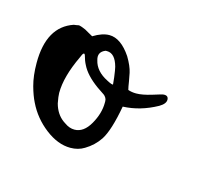

<svg xmlns="http://www.w3.org/2000/svg" viewBox="-86 -304 299 267"><g transform="rotate(15 64.0 -171.0)"><path d="M17.1 -118.2Q23.9 -113.3 31.2 -113.3Q44.4 -113.3 53.5 -129.2Q62.5 -145 62.5 -160.2V-162.6Q62.5 -165.5 61 -167.7Q59.6 -169.9 57.9 -171.1Q56.2 -172.4 52.7 -174.6Q49.3 -176.8 47.4 -178.2Q29.8 -190.9 23.4 -204.1Q20.5 -209.5 18.6 -216.8Q16.6 -222.7 12.7 -212.4Q-2.4 -180.7 -2.4 -157.2Q-2.4 -152.3 -0.5 -142.6Q3.4 -127.9 14.2 -120.1ZM44.9 -230.5Q33.7 -226.1 37.1 -214.8Q40.5 -199.7 58.1 -190.9Q66.4 -186.5 66.9 -188Q66.9 -188.5 65.9 -197.8Q64.5 -208.5 63.5 -212.4Q58.6 -230.5 46.9 -230.5ZM87.9 -161.6Q81.5 -126 72.3 -111.8Q64.5 -100.1 52.2 -92.8Q43.5 -87.4 32.2 -87.4Q14.2 -87.4 -3.9 -101.3Q-22 -115.2 -31.7 -135.3Q-36.1 -144 -39.6 -156.7Q-43.5 -170.9 -43.5 -189.5Q-43.5 -241.7 -7.3 -253.9Q-2.9 -254.4 -1.2 -254.9Q0.5 -255.4 4.4 -253.9Q8.3 -252.4 9.8 -251.7Q11.2 -251 15.4 -248.5Q19.5 -246.1 21.5 -245.1Q34.2 -252.9 44.4 -252.9Q61 -252.9 75.7 -231Q83 -218.8 85 -209.5Q85.9 -205.6 87.2 -197.8Q88.4 -189.9 89.4 -186Q94.7 -184.1 101.1 -184.1Q109.9 -184.1 123.3 -188.2Q136.7 -192.4 137.7 -192.4Q145 -193.4 145.5 -187.5Q146 -181.2 136.7 -175.8Q112.8 -162.6 87.9 -161.6Z"/></g></svg>

Font: Sintesa 3
Style: 3
Weight: 400
Version: Version 001.000